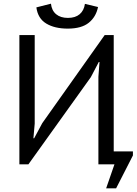

<svg xmlns="http://www.w3.org/2000/svg" viewBox="-20 -890 740 1040"><path d="M513 -474 519 -554H515L472 -472L134 0H85V-700H168V-220L161 -141H165L209 -223L547 -700H596V-70H700V-48L609 130H555L600 0H513ZM256 -870Q260 -833 284 -813Q308 -793 348 -793Q388 -793 411.5 -813Q435 -833 440 -869L511 -852Q500 -798 460.5 -766.5Q421 -735 347 -735Q276 -735 230.5 -762.5Q185 -790 177 -850Z"/></svg>

Font: PT Sans
Style: Regular
Weight: 400
Version: Version 2.003W OFL; ttfautohint (v1.6)